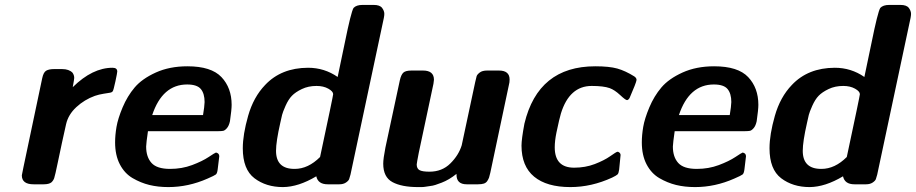

<svg xmlns="http://www.w3.org/2000/svg" viewBox="-20 -742 3688 773"><path d="M67.9 -36.1Q67.9 -38.1 74.2 -67.9L149.9 -426.8Q154.8 -450.7 165.8 -457.3Q176.8 -463.9 198.2 -463.9H230Q257.8 -463.9 272 -449.2Q278.8 -439.5 278.8 -428.2Q278.8 -423.3 272.9 -391.1Q352.1 -469.2 433.1 -469.2Q452.1 -469.2 452.1 -454.1Q452.1 -449.2 444.6 -414.1Q437 -378.9 434.1 -375Q431.2 -370.1 422.6 -368.7Q414.1 -367.2 396.5 -364.5Q378.9 -361.8 361.8 -356Q319.8 -340.8 287.4 -310.8Q254.9 -280.8 246.1 -242.2Q230 -171.4 212.9 -88.9Q201.7 -34.7 198.2 -24.9Q194.8 -15.1 187 -7.8Q177.2 0 155.8 0H115.2Q67.9 0 67.9 -36.1Z M443.4 -168.9Q443.4 -197.8 449 -231Q454.6 -264.2 473.6 -309.6Q492.7 -355 522.2 -389.9Q551.8 -424.8 607.2 -450Q662.6 -475.1 734.4 -475.1Q830.6 -475.1 871.6 -431.6Q912.6 -388.2 912.6 -319.8Q912.6 -300.8 905.8 -253.9Q901.9 -235.8 893.8 -226.3Q885.7 -216.8 878.7 -215.3Q871.6 -213.9 859.4 -213.9H575.7Q568.8 -167 568.4 -151.9Q568.4 -109.9 590.1 -85.9Q611.8 -62 664.6 -62Q712.4 -62 753.4 -77.4Q794.4 -92.8 820.1 -109.9Q845.7 -127 849.6 -127.9Q862.8 -125 862.8 -112.8Q862.8 -107.9 856.4 -60.1Q854.5 -43.9 849.1 -39.6Q843.8 -35.2 815.4 -22.9Q738.3 11.2 657.7 11.2Q616.7 11.2 581.5 2.7Q546.4 -5.9 513.9 -24.9Q481.4 -43.9 462.4 -80.6Q443.4 -117.2 443.4 -168.9ZM592.8 -278.8H797.4Q803.2 -313 803.7 -331.1Q803.7 -365.2 788.6 -383.5Q773.4 -401.9 733.4 -401.9Q633.8 -401.9 592.8 -278.8Z M957.5 -145Q957.5 -200.2 979 -275.6Q1000.5 -351.1 1047.4 -399.9Q1112.3 -468.8 1220.2 -469.2Q1286.1 -469.2 1339.4 -432.1Q1351.6 -488.3 1368.2 -569.8Q1393.1 -692.9 1403.3 -710Q1414.6 -722.2 1439.5 -722.2H1484.4Q1509.3 -722.2 1518.3 -710.2Q1527.3 -698.2 1527.3 -686Q1527.3 -680.2 1525.4 -669.9L1391.1 -39.1Q1388.2 -27.8 1385.7 -21Q1383.3 -14.2 1372.8 -7.1Q1362.3 0 1346.2 0H1299.3Q1260.3 0 1253.4 -32.2Q1181.6 10.7 1119.1 11.2Q1051.3 11.2 1004.4 -24.4Q957.5 -60.1 957.5 -145ZM1091.3 -134.8Q1091.3 -62 1165.5 -62Q1166 -62 1166.5 -62Q1220.7 -62 1268.6 -109.9Q1321.8 -358.9 1321.3 -362.8Q1321.3 -374 1301.8 -385Q1282.2 -396 1254.4 -396Q1221.2 -396 1195.3 -383.5Q1169.4 -371.1 1155.3 -356.4Q1141.1 -341.8 1129.6 -315.9Q1118.2 -290 1115.7 -279.5Q1113.3 -269 1108.4 -247.1Q1091.3 -171.9 1091.3 -134.8Z M1522.9 -83Q1522.9 -103 1531.7 -147.9L1589.8 -418.9Q1594.7 -440.9 1603.8 -449.5Q1612.8 -458 1636.7 -458H1683.1Q1727.1 -458 1727.1 -420.9Q1727.1 -417 1725.1 -404.8L1666 -127Q1658.2 -86.9 1657.7 -80.1Q1657.7 -63 1669.2 -56.9Q1680.7 -50.8 1709 -50.8Q1759.8 -50.8 1793.2 -84Q1826.7 -117.2 1838.9 -157.2L1893.1 -411.1Q1897 -428.2 1898.9 -435.1Q1900.9 -441.9 1911.4 -450Q1921.9 -458 1940.9 -458H1988.8Q2031.7 -458 2031.7 -421.9Q2031.7 -409.7 2028.8 -399.9L1954.1 -46.9Q1951.2 -33.7 1949 -27.3Q1946.8 -21 1941.9 -13.4Q1937 -5.9 1928 -2.9Q1918.9 0 1904.8 0H1858.9Q1817.9 0 1817.9 -38.6Q1817.9 -40.5 1817.9 -42Q1802.7 -29.8 1787.8 -21Q1772.9 -12.2 1758.3 -6.6Q1743.7 -1 1733.2 2.4Q1722.7 5.9 1709.7 7.3Q1696.8 8.8 1691.4 10Q1686 11.2 1674.8 11.2H1663.1Q1597.2 11.2 1560.1 -8.8Q1522.9 -28.8 1522.9 -83Z M2079.6 -155.8Q2079.6 -181.6 2091.3 -244.1Q2146.5 -475.1 2376.5 -475.1Q2432.6 -475.1 2465.1 -466.1Q2497.6 -457 2534.2 -434.1L2539.6 -429.2L2542.5 -423.8V-418.9Q2541.5 -409.2 2514.6 -347.2Q2509.8 -339.4 2504.4 -338.9Q2498.5 -338.9 2476.6 -359.4Q2454.6 -379.9 2434.6 -387.2Q2409.7 -396 2362.3 -396Q2272.5 -396 2238.3 -285.2Q2232.4 -266.1 2220.2 -208Q2213.4 -174.8 2213.4 -148.9Q2213.4 -66.9 2291.5 -66.9Q2336.4 -66.9 2374.5 -81.5Q2412.6 -96.2 2436.5 -113Q2460.4 -129.9 2465.3 -130.9H2468.3Q2478 -127 2478.5 -118.2Q2478.5 -112.3 2472.7 -59.1Q2470.7 -43.9 2466.1 -39.6Q2461.4 -35.2 2444.3 -26.9Q2361.3 11.2 2276.4 11.2Q2181.2 11.2 2130.4 -30.8Q2079.6 -72.8 2079.6 -155.8Z M2564 -168.9Q2564 -197.8 2569.6 -231Q2575.2 -264.2 2594.2 -309.6Q2613.3 -355 2642.8 -389.9Q2672.4 -424.8 2727.8 -450Q2783.2 -475.1 2855 -475.1Q2951.2 -475.1 2992.2 -431.6Q3033.2 -388.2 3033.2 -319.8Q3033.2 -300.8 3026.4 -253.9Q3022.5 -235.8 3014.4 -226.3Q3006.3 -216.8 2999.3 -215.3Q2992.2 -213.9 2980 -213.9H2696.3Q2689.5 -167 2689 -151.9Q2689 -109.9 2710.7 -85.9Q2732.4 -62 2785.2 -62Q2833 -62 2874 -77.4Q2915 -92.8 2940.7 -109.9Q2966.3 -127 2970.2 -127.9Q2983.4 -125 2983.4 -112.8Q2983.4 -107.9 2977.1 -60.1Q2975.1 -43.9 2969.7 -39.6Q2964.4 -35.2 2936 -22.9Q2858.9 11.2 2778.3 11.2Q2737.3 11.2 2702.1 2.7Q2667 -5.9 2634.5 -24.9Q2602.1 -43.9 2583 -80.6Q2564 -117.2 2564 -168.9ZM2713.4 -278.8H2918Q2923.8 -313 2924.3 -331.1Q2924.3 -365.2 2909.2 -383.5Q2894 -401.9 2854 -401.9Q2754.4 -401.9 2713.4 -278.8Z M3078.1 -145Q3078.1 -200.2 3099.6 -275.6Q3121.1 -351.1 3168 -399.9Q3232.9 -468.8 3340.8 -469.2Q3406.7 -469.2 3460 -432.1Q3472.2 -488.3 3488.8 -569.8Q3513.7 -692.9 3523.9 -710Q3535.2 -722.2 3560.1 -722.2H3605Q3629.9 -722.2 3638.9 -710.2Q3647.9 -698.2 3647.9 -686Q3647.9 -680.2 3646 -669.9L3511.7 -39.1Q3508.8 -27.8 3506.3 -21Q3503.9 -14.2 3493.4 -7.1Q3482.9 0 3466.8 0H3419.9Q3380.9 0 3374 -32.2Q3302.2 10.7 3239.7 11.2Q3171.9 11.2 3125 -24.4Q3078.1 -60.1 3078.1 -145ZM3211.9 -134.8Q3211.9 -62 3286.1 -62Q3286.6 -62 3287.1 -62Q3341.3 -62 3389.2 -109.9Q3442.4 -358.9 3441.9 -362.8Q3441.9 -374 3422.4 -385Q3402.8 -396 3375 -396Q3341.8 -396 3315.9 -383.5Q3290 -371.1 3275.9 -356.4Q3261.7 -341.8 3250.2 -315.9Q3238.8 -290 3236.3 -279.5Q3233.9 -269 3229 -247.1Q3211.9 -171.9 3211.9 -134.8Z"/></svg>

Font: CMU Sans Serif
Style: BoldOblique
Weight: 700
Italic angle: -12°
Version: Version 0.7.0